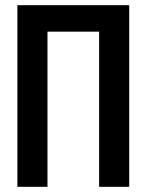

<svg xmlns="http://www.w3.org/2000/svg" viewBox="-20 -720 565 740"><path d="M47 0V-700H478V0H362V-598H163V0Z"/></svg>

Font: Tektur SemiCondensed Medium
Style: Regular
Weight: 500
Width: 4
Designer: Adam Jagosz
Foundry: Adam Jagosz
Version: Version 1.005;gftools[0.9.30]